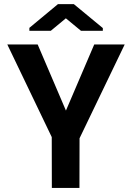

<svg xmlns="http://www.w3.org/2000/svg" viewBox="-20 -931 640 951"><path d="M306.6 -383.3 446.8 -710.9H597.7L374 -246.1L373.5 0H236.8L236.3 -252L16.1 -710.9H166.5ZM489.3 -792V-778.3H381.3L306.2 -840.3L231.4 -778.3H125.5V-793L267.1 -910.6H345.7Z"/></svg>

Font: Roboto Mono
Style: Bold
Weight: 700
Designer: Google
Version: Version 2.000985; 2015; ttfautohint (v1.3)